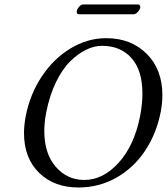

<svg xmlns="http://www.w3.org/2000/svg" viewBox="-20 -829 747 859"><path d="M436 -624Q401.9 -624 365.7 -606.7Q329.6 -589.4 294.4 -554.9Q259.3 -520.5 230.5 -461.4Q201.7 -402.3 187 -327.1Q178.2 -282.2 178.2 -243.7Q178.2 -141.6 229.5 -82.8Q280.8 -23.9 356.9 -23.9Q441.4 -23.9 511.2 -101.3Q581.1 -178.7 606.9 -310.1Q617.2 -365.2 617.2 -410.2Q617.2 -514.2 568.4 -569.1Q519.5 -624 436 -624ZM699.2 -329.1Q679.7 -229.5 627.9 -152.8Q576.2 -76.2 499 -33.2Q421.9 9.8 331.1 9.8Q222.2 9.8 154.8 -55.9Q87.4 -121.6 87.4 -234.4Q87.4 -268.1 95.2 -310.1Q114.3 -407.2 166.7 -486.6Q219.2 -565.9 295.2 -612.1Q371.1 -658.2 455.1 -658.2Q565.9 -658.2 636.2 -588.4Q706.5 -518.6 706.5 -402.8Q706.5 -368.2 699.2 -329.1ZM577.6 -765.1H333.5Q327.1 -765.1 324.7 -769.5Q322.3 -773.9 323.7 -779.8Q325.7 -789.6 334.5 -799.3Q343.3 -809.1 351.6 -809.1H596.2Q603 -809.1 605.7 -804.7Q608.4 -800.3 607.4 -794.9Q605.5 -785.2 596.2 -775.1Q586.9 -765.1 577.6 -765.1Z"/></svg>

Font: Linux Libertine G
Style: Italic
Weight: 400
Italic angle: -12°
Designer: Philipp H. Poll
Foundry: Philipp H. Poll
Version: Version 5.1.3